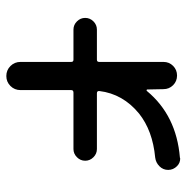

<svg xmlns="http://www.w3.org/2000/svg" viewBox="-12 -585 576 592"><g transform="rotate(90 276.0 -289.0)"><path d="M170.9 -504.9Q170.9 -522.5 183.1 -534.7Q195.3 -546.9 212.9 -546.9Q230.5 -546.9 242.7 -534.7Q254.9 -522.5 254.9 -504.9L255.9 -455.1Q255.9 -454.1 257.3 -453.1Q258.8 -452.1 260.7 -454.1Q335.9 -544.9 465.8 -555.7Q467.8 -556.6 468.8 -556.6Q482.4 -556.6 492.2 -546.9Q503.9 -535.2 503.9 -519.5Q503.9 -503.9 492.7 -492.7Q481.4 -481.4 465.8 -479.5Q382.8 -471.7 330.1 -429.7Q269.5 -379.9 260.7 -307.6Q259.8 -299.8 267.6 -299.8H439.5Q454.1 -299.8 464.8 -289.1Q475.6 -278.3 475.6 -263.7Q475.6 -249 464.8 -238.3Q454.1 -227.5 439.5 -227.5H265.6Q257.8 -227.5 257.8 -220.7V-64.5Q257.8 -45.9 245.1 -33.2Q232.4 -20.5 214.4 -20.5Q196.3 -20.5 183.6 -33.2Q170.9 -45.9 170.9 -64.5V-220.7Q170.9 -227.5 164.1 -227.5H71.3Q56.6 -227.5 45.9 -238.3Q35.2 -249 35.2 -263.7Q35.2 -278.3 45.9 -289.1Q56.6 -299.8 71.3 -299.8H164.1Q170.9 -299.8 170.9 -306.6Z"/></g></svg>

Font: Gen Jyuu Gothic Regular
Style: Regular
Weight: 400
Designer: [Source Han Sans]
Ryoko NISHIZUKA  (kana & ideographs); Paul D. Hunt (Latin, Greek & Cyrillic); Wenlong ZHANG  (bopomofo
Version: Version 1.002.20150607